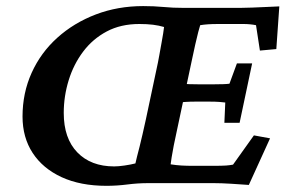

<svg xmlns="http://www.w3.org/2000/svg" viewBox="-20 -599 941 628"><path d="M328.1 8.8Q243.2 8.8 181.6 -19.5Q120.1 -47.9 86.9 -98.6Q53.7 -149.4 53.7 -217.8Q53.7 -294.9 83.5 -360.8Q113.3 -426.8 167.5 -475.6Q221.7 -524.4 293.5 -551.8Q365.2 -579.1 448.2 -579.1Q483.4 -579.1 514.2 -576.2Q544.9 -573.2 582 -573.2H764.6Q782.2 -573.2 805.2 -574.2Q828.1 -575.2 851.6 -576.2Q875 -577.1 893.6 -578.1L883.8 -438.5L830.1 -433.6L817.4 -516.6Q807.6 -518.6 797.4 -519.5Q787.1 -520.5 776.4 -520.5H694.3Q673.8 -520.5 660.2 -519.5Q646.5 -518.6 634.8 -516.6Q632.8 -510.7 628.4 -494.1Q624 -477.5 618.7 -453.6Q613.3 -429.7 607.4 -401.4L558.6 -171.9Q552.7 -145.5 548.3 -123Q543.9 -100.6 541.5 -85Q539.1 -69.3 538.1 -61.5Q556.6 -58.6 573.7 -57.6Q590.8 -56.6 613.3 -56.6H672.9Q707 -56.6 719.7 -57.6Q732.4 -58.6 742.2 -60.5L810.5 -156.2L863.3 -146.5L793.9 5.9Q767.6 3.9 735.8 2Q704.1 0 678.7 0H464.8Q430.7 0 396.5 4.4Q362.3 8.8 328.1 8.8ZM353.5 -54.7Q367.2 -54.7 387.2 -57.6Q407.2 -60.5 422.9 -64.5Q424.8 -73.2 428.2 -86.9Q431.6 -100.6 436.5 -119.1Q441.4 -137.7 446.3 -160.2Q451.2 -182.6 457 -208L491.2 -369.1Q497.1 -395.5 501 -418Q504.9 -440.4 508.3 -458.5Q511.7 -476.6 513.7 -489.7Q515.6 -502.9 516.6 -510.7Q500 -515.6 480.5 -518.1Q460.9 -520.5 435.5 -520.5Q375 -520.5 329.1 -496.1Q283.2 -471.7 252 -430.2Q220.7 -388.7 204.6 -336.4Q188.5 -284.2 188.5 -229.5Q188.5 -146.5 232.9 -100.6Q277.3 -54.7 353.5 -54.7ZM713.9 -197.3 716.8 -263.7Q710.9 -264.6 697.8 -265.6Q684.6 -266.6 667 -266.6H617.2Q601.6 -266.6 586.4 -265.6Q571.3 -264.6 560.5 -263.7L573.2 -325.2Q585 -324.2 599.6 -323.7Q614.3 -323.2 629.9 -323.2H678.7Q696.3 -323.2 710 -323.7Q723.6 -324.2 730.5 -325.2L754.9 -391.6H804.7L763.7 -197.3Z"/></svg>

Font: Crimson Pro SemiBold
Style: Italic
Weight: 600
Italic angle: -12°
Designer: Jacques Le Bailly
Foundry: Baron von Fonthausen
Version: Version 1.003